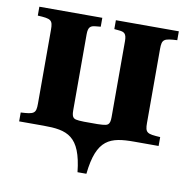

<svg xmlns="http://www.w3.org/2000/svg" viewBox="-75 -565 805 808"><g transform="rotate(10 327.0 -161.0)"><path d="M29 0H133C235 0 292 16 308 168H346C362 16 419 0 521 0H625V-38C568 -41 560 -45 560 -87V-403C560 -445 568 -449 625 -452V-490H356V-452L377 -450C398 -448 409 -443 409 -410V-85C409 -51 398 -49 377 -47L356 -46H298L277 -47C256 -49 245 -51 245 -85V-410C245 -443 256 -448 277 -450L298 -452V-490H29V-452C86 -449 94 -445 94 -403V-87C94 -45 86 -41 29 -38Z"/></g></svg>

Font: Heuristica
Style: Bold
Weight: 700
Version: Version 1.0.1